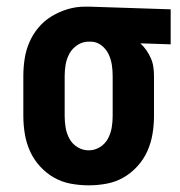

<svg xmlns="http://www.w3.org/2000/svg" viewBox="-20 -548 540 576"><path d="M246 8Q219 8 192 3Q165 -2 141.5 -15.5Q118 -29 99.5 -49.5Q81 -70 70 -94.5Q59 -119 54.5 -146Q50 -173 50 -200V-320Q50 -346 54 -372Q58 -398 68.5 -422Q79 -446 96 -466Q113 -486 135.5 -499.5Q158 -513 183 -520.5Q208 -528 234 -528H250L492 -520V-415L401 -418Q411 -409 419 -397.5Q427 -386 432.5 -373.5Q438 -361 440 -347.5Q442 -334 442 -320V-200Q442 -173 437.5 -146Q433 -119 422 -94.5Q411 -70 392.5 -49.5Q374 -29 350.5 -15.5Q327 -2 300 3Q273 8 246 8ZM246 -97Q264 -97 279.5 -106.5Q295 -116 303.5 -131.5Q312 -147 315 -164.5Q318 -182 318 -200V-320Q318 -337 315.5 -353.5Q313 -370 306 -385Q299 -400 285.5 -411Q272 -422 255 -423H245Q228 -423 212.5 -413Q197 -403 188.5 -387.5Q180 -372 177 -355Q174 -338 174 -320V-200Q174 -182 177 -164.5Q180 -147 188.5 -131.5Q197 -116 212.5 -106.5Q228 -97 246 -97Z"/></svg>

Font: Iosevka Extrabold
Style: Regular
Weight: 800
Monospace: yes
Designer: Belleve Invis
Foundry: Belleve Invis
Version: Version 32.5.0; ttfautohint (v1.8.4)